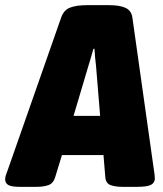

<svg xmlns="http://www.w3.org/2000/svg" viewBox="-58 -722 630 744"><path d="M18 2Q-13 2 -25.5 -5Q-38 -12 -38 -27Q-38 -36 -34.5 -45.5Q-31 -55 -27 -66L179 -654Q189 -683 213.5 -692.5Q238 -702 279 -702H365Q406 -702 428.5 -691.5Q451 -681 455 -654L538 -66Q540 -55 541 -45.5Q542 -36 542 -29Q541 -13 526.5 -5.5Q512 2 473 2H417Q390 2 371 -4.5Q352 -11 350 -36L343 -121H182L156 -36Q149 -12 130.5 -5Q112 2 83 2ZM285 -468 227 -273H330L314 -468Q312 -483 310.5 -499.5Q309 -516 308 -533H304Q299 -516 294.5 -499.5Q290 -483 285 -468Z"/></svg>

Font: Asap Semi Condensed Semi Condensed Black
Style: Italic
Weight: 900
Width: 4
Italic angle: -6°
Designer: Pablo Cosgaya
Foundry: Omnibus-Type
Version: Version 3.001; ttfautohint (v1.8.4.7-5d5b)